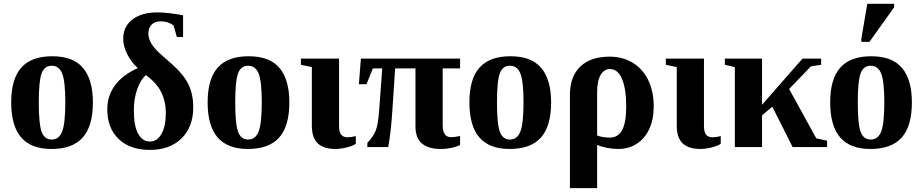

<svg xmlns="http://www.w3.org/2000/svg" viewBox="-20 -763 4789 996"><path d="M461.9 -231.9Q461.9 -108.4 408.9 -49.3Q356 9.8 247.1 9.8Q141.6 9.8 89.8 -50Q38.1 -109.9 38.1 -231.9Q38.1 -353.5 90.6 -412.4Q143.1 -471.2 251 -471.2Q359.9 -471.2 410.9 -410.4Q461.9 -349.6 461.9 -231.9ZM318.8 -231.9Q318.8 -339.4 303 -380.6Q287.1 -421.9 248 -421.9Q210.4 -421.9 195.8 -382.3Q181.2 -342.8 181.2 -231.9Q181.2 -119.1 196 -79.1Q210.9 -39.1 248 -39.1Q286.6 -39.1 302.7 -81.3Q318.8 -123.5 318.8 -231.9Z M929.7 -570.8H897.5L880.4 -630.9Q852.5 -652.3 813.5 -652.3Q782.7 -652.3 766.1 -634.8Q749.5 -617.2 749.5 -589.8Q749.5 -562 766.4 -534.9Q783.2 -507.8 821.8 -474.6L867.2 -434.6Q932.1 -377.9 957.3 -325.9Q982.4 -273.9 982.4 -207Q982.4 -104.5 921.6 -44.9Q860.8 14.6 756.8 14.6Q654.8 14.6 595.7 -41.7Q536.6 -98.1 536.6 -196.3Q536.6 -266.6 576.7 -320.8Q616.7 -375 694.8 -409.7Q660.2 -441.9 639.6 -482.7Q619.1 -523.4 619.1 -561.5Q619.1 -625 666.7 -661.9Q714.4 -698.7 796.9 -698.7Q850.1 -698.7 929.7 -683.6ZM674.3 -191.4Q674.3 -107.9 697 -68.4Q719.7 -28.8 757.3 -28.8Q795.9 -28.8 818.1 -69.1Q840.3 -109.4 840.3 -178.7Q840.3 -235.4 816.9 -283.7Q793.5 -332 736.8 -373.5Q709 -349.1 691.7 -300Q674.3 -251 674.3 -191.4Z M1481 -231.9Q1481 -108.4 1428 -49.3Q1375 9.8 1266.1 9.8Q1160.6 9.8 1108.9 -50Q1057.1 -109.9 1057.1 -231.9Q1057.1 -353.5 1109.6 -412.4Q1162.1 -471.2 1270 -471.2Q1378.9 -471.2 1429.9 -410.4Q1481 -349.6 1481 -231.9ZM1337.9 -231.9Q1337.9 -339.4 1322 -380.6Q1306.2 -421.9 1267.1 -421.9Q1229.5 -421.9 1214.8 -382.3Q1200.2 -342.8 1200.2 -231.9Q1200.2 -119.1 1215.1 -79.1Q1230 -39.1 1267.1 -39.1Q1305.7 -39.1 1321.8 -81.3Q1337.9 -123.5 1337.9 -231.9Z M1720.7 9.8Q1659.7 9.8 1628.7 -19Q1597.7 -47.9 1597.7 -110.8V-415L1541 -426.8V-459H1738.8V-110.4Q1738.8 -77.1 1750.2 -64Q1761.7 -50.8 1782.2 -50.8Q1802.2 -50.8 1825.7 -57.1V-17.1Q1810.1 -5.9 1777.8 2Q1745.6 9.8 1720.7 9.8Z M2319.3 -51.3Q2340.3 -51.3 2366.7 -57.6V-11.2Q2351.1 -2.4 2323.2 3.7Q2295.4 9.8 2266.6 9.8Q2135.3 9.8 2135.3 -106V-408.2H2029.8L2015.1 -187Q2009.3 -89.8 1994.1 0H1885.7V-22Q1918.5 -55.7 1930.2 -88.6Q1941.9 -121.6 1946.8 -189.9L1962.9 -408.2H1914.1L1881.3 -326.2H1841.8L1852.1 -459H2366.7V-408.2H2276.4V-114.7Q2276.4 -51.3 2319.3 -51.3Z M2838.9 -231.9Q2838.9 -108.4 2785.9 -49.3Q2732.9 9.8 2624 9.8Q2518.6 9.8 2466.8 -50Q2415 -109.9 2415 -231.9Q2415 -353.5 2467.5 -412.4Q2520 -471.2 2627.9 -471.2Q2736.8 -471.2 2787.8 -410.4Q2838.9 -349.6 2838.9 -231.9ZM2695.8 -231.9Q2695.8 -339.4 2679.9 -380.6Q2664.1 -421.9 2625 -421.9Q2587.4 -421.9 2572.8 -382.3Q2558.1 -342.8 2558.1 -231.9Q2558.1 -119.1 2573 -79.1Q2587.9 -39.1 2625 -39.1Q2663.6 -39.1 2679.7 -81.3Q2695.8 -123.5 2695.8 -231.9Z M2936.5 -270.5Q2936.5 -366.2 2990.2 -417.7Q3043.9 -469.2 3143.1 -469.2Q3209.5 -469.2 3261.7 -437.7Q3314 -406.2 3342.5 -347.9Q3371.1 -289.6 3371.1 -210.9Q3371.1 -143.1 3347.9 -93.5Q3324.7 -43.9 3283 -17.1Q3241.2 9.8 3188.5 9.8Q3131.8 9.8 3077.6 -10.7V212.9H2936.5ZM3143.6 -49.3Q3186.5 -49.3 3207.5 -88.6Q3228.5 -127.9 3228.5 -209.5Q3228.5 -301.8 3206.8 -353.3Q3185.1 -404.8 3144.5 -404.8Q3113.3 -404.8 3095.5 -373.8Q3077.6 -342.8 3077.6 -283.2V-60.1Q3106 -49.3 3143.6 -49.3Z M3613.8 9.8Q3552.7 9.8 3521.7 -19Q3490.7 -47.9 3490.7 -110.8V-415L3434.1 -426.8V-459H3631.8V-110.4Q3631.8 -77.1 3643.3 -64Q3654.8 -50.8 3675.3 -50.8Q3695.3 -50.8 3718.8 -57.1V-17.1Q3703.1 -5.9 3670.9 2Q3638.7 9.8 3613.8 9.8Z M4239.7 -459V-426.8L4186.5 -418.9L4073.7 -301.3L4214.4 -45.4L4270.5 -33.2V0H4091.8L3986.3 -209.5L3933.1 -164.6V0H3792V-415L3740.2 -426.8V-459H3933.1V-219.7L4143.1 -459Z M4710.4 -231.9Q4710.4 -108.4 4657.5 -49.3Q4604.5 9.8 4495.6 9.8Q4390.1 9.8 4338.4 -50Q4286.6 -109.9 4286.6 -231.9Q4286.6 -353.5 4339.1 -412.4Q4391.6 -471.2 4499.5 -471.2Q4608.4 -471.2 4659.4 -410.4Q4710.4 -349.6 4710.4 -231.9ZM4567.4 -231.9Q4567.4 -339.4 4551.5 -380.6Q4535.6 -421.9 4496.6 -421.9Q4459 -421.9 4444.3 -382.3Q4429.7 -342.8 4429.7 -231.9Q4429.7 -119.1 4444.6 -79.1Q4459.5 -39.1 4496.6 -39.1Q4535.2 -39.1 4551.3 -81.3Q4567.4 -123.5 4567.4 -231.9ZM4448.2 -545.9V-562L4479 -743.2H4618.2V-725.1L4490.2 -545.9Z"/></svg>

Font: Tinos
Style: Bold
Weight: 700
Designer: Steve Matteson
Foundry: Monotype Imaging Inc.
Version: Version 1.23